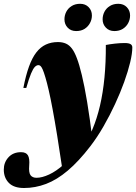

<svg xmlns="http://www.w3.org/2000/svg" viewBox="-104 -726 700 986"><path d="M31 -274.5H16Q28.5 -339 44.8 -384Q61 -429 82.5 -456.8Q104 -484.5 131.5 -497.2Q159 -510 193.5 -510Q217 -510 234.8 -502Q252.5 -494 266 -475.8Q279.5 -457.5 291 -426.5Q303 -395.5 316.2 -340.8Q329.5 -286 343.5 -202.5Q357.5 -119 371.5 -2.5L218 154.5Q202.5 50.5 189.8 -28.5Q177 -107.5 166.2 -165Q155.5 -222.5 146.2 -262.5Q137 -302.5 129 -329Q121 -356 115 -369.5Q109 -383 104 -387.2Q99 -391.5 93.5 -391.5Q84 -391.5 75 -382.5Q66 -373.5 55.5 -348.5Q45 -323.5 31 -274.5ZM298 31 315 38Q347 -6 370.5 -61.5Q394 -117 409.5 -183.5Q425 -250 432.5 -328Q440 -406 439.5 -495Q459.5 -499 486.2 -502Q513 -505 536 -505Q557 -505 566.2 -499.5Q575.5 -494 575.5 -482.5Q575.5 -451.5 564.5 -405.8Q553.5 -360 533.8 -305Q514 -250 487 -191.8Q460 -133.5 428 -77.8Q396 -22 360 25Q300 103 244 150.2Q188 197.5 132.5 218.5Q77 239.5 19.5 239.5Q-33 239.5 -58.8 213Q-84.5 186.5 -84.5 145Q-84.5 108 -60.5 81.8Q-36.5 55.5 4 55.5Q30 55.5 39.5 71.8Q49 88 46 124.5Q43 161 53 174Q63 187 83.5 187Q112 187 148.2 170.2Q184.5 153.5 223.2 119Q262 84.5 298 31ZM287 -566.5Q260 -566.5 243.5 -584Q227 -601.5 227 -626.5Q227 -647.5 236.5 -665.8Q246 -684 264.2 -695.2Q282.5 -706.5 307.5 -706.5Q334.5 -706.5 351.2 -689.2Q368 -672 368 -646.5Q368 -626 358.2 -607.8Q348.5 -589.5 330.8 -578Q313 -566.5 287 -566.5ZM483 -566.5Q456.5 -566.5 439.8 -584Q423 -601.5 423 -626.5Q423 -647.5 432.5 -665.8Q442 -684 460.2 -695.2Q478.5 -706.5 503.5 -706.5Q530.5 -706.5 547.2 -689.2Q564 -672 564 -646.5Q564 -626 554.5 -607.8Q545 -589.5 527 -578Q509 -566.5 483 -566.5Z"/></svg>

Font: Newsreader 60pt ExtraBold
Style: Italic
Weight: 800
Italic angle: -17°
Designer: Hugues Gentile
Foundry: Production Type
Version: Version 1.003